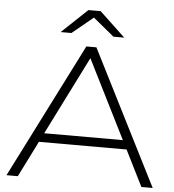

<svg xmlns="http://www.w3.org/2000/svg" viewBox="-62 -1009 965 1065"><g transform="rotate(5 421.0 -476.0)"><path d="M449 -750 828 0H765L665 -200H177L77 0H14L393 -750ZM202 -250H640L421 -687ZM387 -952H455L598 -817H538L421 -913L304 -817H244Z"/></g></svg>

Font: Bounded
Style: Regular
Weight: 200
Designer: Vlad Churkin
Version: Version 1.0